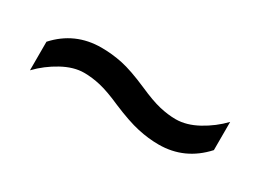

<svg xmlns="http://www.w3.org/2000/svg" viewBox="-22 -580 616 454"><g transform="rotate(30 286.0 -352.5)"><path d="M269 -319Q233 -335 209.5 -340.5Q186 -346 164 -346Q136 -346 105 -329Q74 -312 50 -287V-365Q98 -418 170 -418Q199 -418 227.5 -412Q256 -406 302 -386Q338 -370 361.5 -364.5Q385 -359 406 -359Q435 -359 466 -376Q497 -393 521 -418V-341Q472 -287 401 -287Q373 -287 343.5 -293.5Q314 -300 269 -319Z"/></g></svg>

Font: Noto Sans Coptic
Style: Regular
Weight: 400
Designer: Monotype Design Team, Denis Moyogo Jacquerye
Foundry: Monotype Imaging Inc.
Version: Version 2.002; ttfautohint (v1.8.4.7-5d5b)